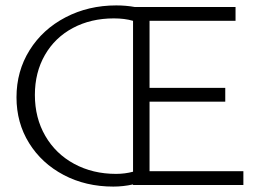

<svg xmlns="http://www.w3.org/2000/svg" viewBox="-20 -684 974 710"><path d="M880 -51V0H472V-2Q435 6 399 6Q297 6 215.5 -37Q134 -80 87.5 -155Q41 -230 41 -324Q41 -421 89.5 -498.5Q138 -576 222.5 -620Q307 -664 410 -664Q446 -664 479 -658H851V-607H533V-359H813V-308H533V-51ZM472 -49V-607Q441 -616 401 -616Q316 -616 249.5 -580.5Q183 -545 146 -480.5Q109 -416 109 -333Q109 -248 147.5 -181.5Q186 -115 254.5 -78Q323 -41 409 -41Q442 -41 472 -49Z"/></svg>

Font: Ysabeau Infant Semilight
Style: Regular
Weight: 300
Designer: Christian Thalmann (Catharsis Fonts)
Version: Version 0.003